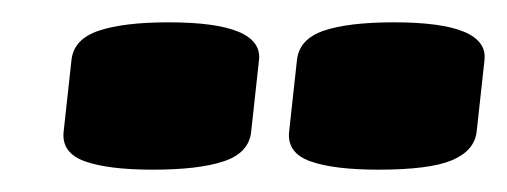

<svg xmlns="http://www.w3.org/2000/svg" viewBox="-20 -731 454 172"><path d="M319 -579Q279 -579 258 -586.5Q237 -594 239 -613L246 -677Q248 -696 270 -703.5Q292 -711 333 -711Q418 -711 414 -677L407 -613Q405 -596 385 -587.5Q365 -579 319 -579ZM117 -579Q77 -579 56 -586.5Q35 -594 37 -613L44 -677Q46 -696 68.5 -703.5Q91 -711 131 -711Q216 -711 212 -677L205 -613Q203 -594 180.5 -586.5Q158 -579 117 -579Z"/></svg>

Font: Asap Condensed Condensed Black
Style: Italic
Weight: 900
Width: 3
Italic angle: -6°
Designer: Pablo Cosgaya
Foundry: Omnibus-Type
Version: Version 3.001; ttfautohint (v1.8.4.7-5d5b)